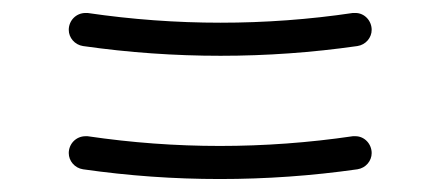

<svg xmlns="http://www.w3.org/2000/svg" viewBox="-20 -480 678 296"><path d="M553 -434C553 -448 542 -460 528 -460C527 -460 525 -460 524 -460C457 -450 388 -445 320 -445C252 -445 183 -450 115 -460C114 -460 113 -460 112 -460C97 -460 86 -448 86 -434C86 -422 95 -411 108 -409C178 -399 249 -394 320 -394C391 -394 461 -399 531 -409C544 -411 553 -422 553 -434ZM553 -244C553 -258 542 -270 528 -270C527 -270 525 -270 524 -270C456 -260 387 -255 319 -255C251 -255 183 -260 115 -270C114 -270 113 -270 112 -270C97 -270 86 -258 86 -244C86 -232 95 -221 108 -219C178 -209 248 -204 319 -204C390 -204 461 -209 531 -219C544 -221 553 -232 553 -244Z"/></svg>

Font: Ribeye
Style: Regular
Weight: 400
Designer: Astigmatic (AOETI)
Foundry: Astigmatic (AOETI)
Version: Version 1.000